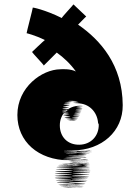

<svg xmlns="http://www.w3.org/2000/svg" viewBox="-20 -835 637 873"><path d="M59 -312C59 -192 153 -107 293 -106C427 -105 157 -105 297 -105C430 -105 159 -105 298 -105C433 -105 164 -107 305 -109C440 -111 170 -112 311 -114C445 -115 177 -121 321 -121C454 -121 184 -122 323 -122C456 -122 185 -121 324 -121C458 -121 189 -117 330 -113C465 -109 195 -106 335 -104C469 -102 198 -101 337 -99C471 -97 199 -94 338 -94C471 -94 201 -89 340 -89C473 -89 202 -86 341 -84C474 -82 203 -80 342 -78C475 -77 203 -76 342 -76C473 -76 200 -78 338 -78C470 -79 197 -80 334 -81C465 -82 192 -82 330 -83C461 -85 187 -87 323 -89C453 -91 177 -92 311 -92C440 -92 165 -91 301 -90C432 -89 158 -88 295 -87C426 -86 152 -86 289 -85C420 -84 146 -83 283 -81C415 -80 142 -79 280 -77C412 -75 139 -73 277 -70C409 -67 136 -65 274 -62C406 -59 133 -55 271 -52C403 -49 131 -46 270 -43C403 -40 130 -37 269 -35C402 -33 131 -31 270 -28C403 -26 132 -23 272 -21C406 -19 135 -17 275 -14C409 -11 139 -8 281 -4C417 0 146 2 287 4C421 6 151 7 292 9C427 11 158 12 300 14C436 16 166 18 307 18C442 18 172 18 313 18C448 18 177 17 318 16C452 15 182 14 322 12C456 11 186 9 326 7C460 5 190 4 330 2C464 0 193 -3 334 -7C469 -11 199 -13 339 -15C473 -17 201 -19 341 -21C474 -23 203 -24 343 -26C477 -28 206 -30 346 -32C480 -34 208 -37 348 -40C482 -43 211 -45 351 -48C485 -51 213 -53 352 -55C485 -55 213 -57 352 -57C485 -57 214 -57 353 -57C487 -57 215 -59 354 -60C487 -61 215 -64 353 -64C486 -64 213 -65 352 -65C485 -65 212 -69 351 -70C484 -72 212 -72 351 -74C484 -76 212 -77 351 -79C484 -81 212 -83 350 -85C483 -87 211 -89 349 -91C481 -93 209 -95 347 -97C479 -99 207 -100 345 -102C477 -104 205 -106 343 -108C475 -110 201 -113 337 -118C467 -122 193 -126 331 -127C464 -128 194 -129 334 -129C470 -131 204 -137 349 -137C482 -137 220 -142 359 -142C493 -142 222 -144 361 -145C494 -146 223 -147 361 -148C493 -149 220 -150 358 -150C490 -150 217 -150 355 -150C488 -150 206 -145 345 -145C471 -145 195 -139 330 -137C461 -136 188 -134 325 -134C456 -134 182 -137 318 -139C447 -141 173 -144 311 -144C444 -144 172 -145 311 -145C444 -145 173 -148 312 -148C445 -148 173 -150 311 -151C443 -152 539 -238 538 -357C537 -539 437 -653 335 -723C335 -723 372 -761 372 -760L314 -815C313 -812 259 -755 261 -753C185 -791 124 -803 129 -800C130 -799 100 -685 101 -684C101 -684 137 -676 184 -653C178 -649 128 -601 126 -599C124 -597 181 -539 179 -537L238 -596C270 -573 300 -545 325 -510C302 -522 265 -521 254 -520C171 -519 59 -439 59 -312ZM252 -265C252 -318 292 -354 342 -354C390 -354 292 -352 342 -350C390 -348 291 -347 341 -345C389 -342 290 -340 339 -337C386 -334 287 -331 336 -329C383 -327 285 -326 334 -324C381 -322 282 -320 332 -318C379 -316 280 -315 330 -313C377 -311 278 -310 326 -306C372 -302 272 -300 321 -298C368 -296 269 -295 318 -293C365 -291 265 -290 314 -289C361 -288 263 -288 312 -287C359 -287 260 -286 310 -286C357 -286 258 -285 308 -285C355 -285 256 -287 304 -288C350 -290 249 -290 297 -292C343 -294 244 -296 293 -297C340 -298 239 -300 287 -304C333 -307 233 -310 282 -312C329 -314 230 -316 280 -318C327 -320 228 -322 278 -324C326 -326 227 -328 277 -330C325 -332 227 -333 278 -336C326 -339 228 -342 279 -345C328 -348 231 -350 282 -353C331 -356 233 -358 284 -361C333 -363 236 -365 287 -366C336 -367 238 -368 289 -369C338 -370 241 -370 292 -371C342 -372 245 -373 297 -373C345 -373 254 -376 304 -376C354 -376 258 -377 311 -377C362 -377 266 -377 318 -376C368 -374 272 -373 323 -372C373 -370 276 -368 329 -367C379 -366 283 -366 334 -365C383 -365 422 -328 426 -276C427 -275 428 -270 429 -269C430 -216 393 -178 341 -177C287 -176 252 -213 252 -265Z"/></svg>

Font: Hussar Wojna
Style: 3
Weight: 400
Designer: Robert Jablonski
Foundry: Cannot Into Space Fonts
Version: Version 1.01